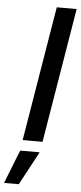

<svg xmlns="http://www.w3.org/2000/svg" viewBox="-116 -761 434 1033"><g transform="rotate(5 101.0 -245.0)"><path d="M254.9 -727.5 134.3 0H26.9L147.5 -727.5ZM-52.7 238.3 18.6 57.6H124L26.9 238.3Z"/></g></svg>

Font: Inter Medium
Style: Italic
Weight: 500
Italic angle: -9.3988°
Designer: Rasmus Andersson
Foundry: rsms
Version: Version 4.001;git-66647c0bb